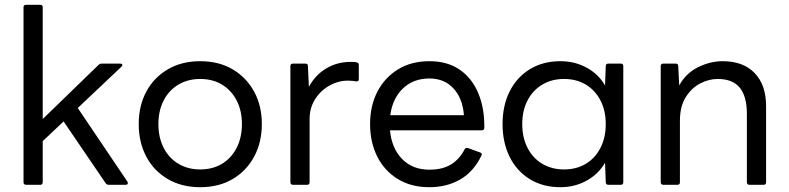

<svg xmlns="http://www.w3.org/2000/svg" viewBox="-20 -770 3287 800"><path d="M89 0Q78 0 78 -11V-740Q78 -750 89 -750H148Q158 -750 158 -740V-274L391 -500Q396 -505 404 -505H481Q488 -505 489.5 -501Q491 -497 486 -492L304 -320L511 -13Q514 -8 512 -4Q510 0 504 0H433Q425 0 420 -7L245 -264L158 -182V-11Q158 0 148 0Z M814 10Q737 10 679 -24Q621 -58 589.5 -117.5Q558 -177 558 -253Q558 -329 589.5 -388Q621 -447 679 -481Q737 -515 814 -515Q892 -515 949.5 -481Q1007 -447 1039 -388Q1071 -329 1071 -253Q1071 -177 1039 -117.5Q1007 -58 949.5 -24Q892 10 814 10ZM814 -64Q866 -64 905 -87.5Q944 -111 966 -154Q988 -197 988 -253Q988 -309 966 -351.5Q944 -394 905 -417.5Q866 -441 814 -441Q763 -441 723.5 -417.5Q684 -394 662 -351.5Q640 -309 640 -253Q640 -197 662 -154Q684 -111 723.5 -87.5Q763 -64 814 -64Z M1201 0Q1190 0 1190 -11V-495Q1190 -505 1201 -505H1252Q1263 -505 1263 -495L1267 -408Q1294 -458 1339.5 -485Q1385 -512 1439 -512Q1448 -512 1454.5 -512Q1461 -512 1466 -510Q1475 -509 1475 -499V-441Q1475 -429 1464 -431Q1457 -432 1449 -433Q1441 -434 1430 -434Q1389 -434 1352 -413Q1315 -392 1292.5 -356Q1270 -320 1270 -274V-11Q1270 0 1260 0Z M1769 10Q1693 10 1637.5 -24Q1582 -58 1552 -117.5Q1522 -177 1522 -253Q1522 -329 1552.5 -388Q1583 -447 1638.5 -481Q1694 -515 1769 -515Q1844 -515 1895 -480Q1946 -445 1972.5 -382.5Q1999 -320 1998 -238Q1998 -227 1987 -227H1605Q1612 -152 1655.5 -107.5Q1699 -63 1769 -63Q1824 -63 1859.5 -85Q1895 -107 1916 -148Q1920 -156 1930 -153L1980 -135Q1991 -131 1986 -122Q1954 -55 1898 -22.5Q1842 10 1769 10ZM1769 -443Q1703 -443 1659.5 -402Q1616 -361 1606 -290H1913Q1908 -359 1870 -401Q1832 -443 1769 -443Z M2315 10Q2242 10 2187.5 -23.5Q2133 -57 2103.5 -116.5Q2074 -176 2074 -253Q2074 -330 2103.5 -389Q2133 -448 2187.5 -481.5Q2242 -515 2315 -515Q2375 -515 2424.5 -488Q2474 -461 2501 -414L2504 -495Q2504 -505 2515 -505H2567Q2577 -505 2577 -495V-11Q2577 0 2567 0H2515Q2504 0 2504 -11L2501 -92Q2474 -45 2424.5 -17.5Q2375 10 2315 10ZM2330 -64Q2382 -64 2421 -87.5Q2460 -111 2482 -154Q2504 -197 2504 -253Q2504 -309 2482 -351.5Q2460 -394 2421 -417.5Q2382 -441 2330 -441Q2279 -441 2239.5 -417.5Q2200 -394 2178 -351.5Q2156 -309 2156 -253Q2156 -197 2178 -154Q2200 -111 2239.5 -87.5Q2279 -64 2330 -64Z M2744 0Q2733 0 2733 -11V-495Q2733 -505 2744 -505H2795Q2806 -505 2806 -495L2810 -414Q2838 -465 2888.5 -490Q2939 -515 2991 -515Q3077 -515 3124.5 -465.5Q3172 -416 3172 -328V-11Q3172 0 3162 0H3103Q3092 0 3092 -11V-295Q3092 -368 3062.5 -404.5Q3033 -441 2970 -441Q2934 -441 2898 -422.5Q2862 -404 2837.5 -365.5Q2813 -327 2813 -267V-11Q2813 0 2803 0Z"/></svg>

Font: LINE Seed Sans
Style: Regular
Weight: 400
Designer: LINE VX Design & Dalton Maag Ltd & Sandoll Inc
Foundry: Dalton Maag Ltd
Version: Version 1.003